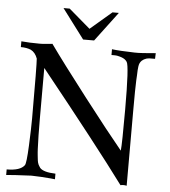

<svg xmlns="http://www.w3.org/2000/svg" viewBox="-59 -938 876 992"><g transform="rotate(5 379.0 -442.0)"><path d="M725 -695 724 -665Q692 -666 679 -662Q666 -658 656 -649Q650 -643 646.5 -636Q643 -629 641.5 -618Q640 -607 639.5 -598.5Q639 -590 638.5 -573Q638 -556 637 -546Q635 -505 635 -389V1Q617 -3 603 1Q461 -191 158 -568V-306Q158 -210 161 -148Q161 -143 162 -131Q163 -119 163.5 -115Q164 -111 165 -101.5Q166 -92 166.5 -88.5Q167 -85 168.5 -78.5Q170 -72 172 -68.5Q174 -65 176.5 -60.5Q179 -56 182 -52Q200 -31 263 -29V0Q254 -1 239 -2.5Q224 -4 191 -6Q158 -8 140 -8Q32 -3 10 0V-29Q80 -29 102 -59Q110 -70 114 -162Q118 -254 118 -304Q118 -584 115 -613Q104 -644 80 -656Q58 -665 28 -665V-695Q69 -691 122 -691H127Q132 -691 140.5 -691.5Q149 -692 158 -693Q167 -694 176 -694.5Q185 -695 189 -696Q256 -602 386 -433.5Q516 -265 589 -177Q593 -213 593 -390Q593 -618 579 -637Q570 -651 550 -658Q530 -665 514 -665H498V-695Q536 -690 616 -688Q625 -688 635.5 -688Q646 -688 656 -689Q666 -690 676.5 -690.5Q687 -691 695.5 -692Q704 -693 711 -693.5Q718 -694 722 -694ZM517 -885 402 -732H345L230 -885H262L373 -790L484 -885Z"/></g></svg>

Font: GFS Artemisia
Style: Regular
Weight: 400
Designer: Takis Katsoulidis and George D. Matthiopoulos
Foundry: Takis Katsoulidis and George D. Matthiopoulos
Version: Version 1.0